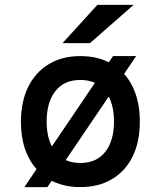

<svg xmlns="http://www.w3.org/2000/svg" viewBox="-20 -752 656 784"><path d="M79.5 12 441.5 -523H536L173.5 12ZM308 12Q234 12 179.5 -20.2Q125 -52.5 95.2 -112.2Q65.5 -172 65.5 -255Q65.5 -337 95.2 -397.2Q125 -457.5 179.5 -490.2Q234 -523 308 -523Q382.5 -523 437.2 -490.8Q492 -458.5 521.5 -398.2Q551 -338 551 -255.5Q551 -173 521.5 -113Q492 -53 437.2 -20.5Q382.5 12 308 12ZM308 -86.5Q374.5 -86.5 410 -132.2Q445.5 -178 445.5 -255.5Q445.5 -333 410.8 -379.2Q376 -425.5 308 -425.5Q241.5 -425.5 206 -379.8Q170.5 -334 170.5 -255Q170.5 -178 206 -132.2Q241.5 -86.5 308 -86.5ZM235.5 -576 377.5 -732H525.5L347.5 -576Z"/></svg>

Font: Overpass Mono SemiBold
Style: Regular
Weight: 600
Monospace: yes
Designer: Delve Withrington, Dave Bailey
Foundry: Delve Fonts LLC
Version: Version 4.000